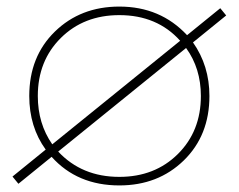

<svg xmlns="http://www.w3.org/2000/svg" viewBox="-20 -548 726 584"><path d="M69 -256Q69 -376 147 -452Q225 -528 343 -528Q468 -528 549 -441L650 -523L668 -501L567 -419Q617 -348 617 -256Q617 -136 539 -60Q461 16 343 16Q215 16 137 -71L36 11L18 -11L119 -93Q69 -162 69 -256ZM591 -256Q591 -340 546 -402L157 -87Q229 -10 343 -10Q451 -10 521 -79.5Q591 -149 591 -256ZM95 -256Q95 -172 139 -109L528 -424Q458 -502 343 -502Q235 -502 165 -432.5Q95 -363 95 -256Z"/></svg>

Font: Spartan MB
Style: Regular
Weight: 250
Designer: Matt Bailey
Foundry: Matt Bailey
Version: Version 1.000